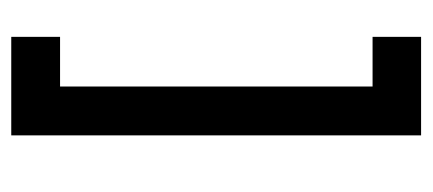

<svg xmlns="http://www.w3.org/2000/svg" viewBox="-230 -524 757 336"><g transform="rotate(-90 148.0 -356.5)"><path d="M251 2.4H78.6V-714.8H251V-629.4H164.1V-82.5H251Z"/></g></svg>

Font: Proletarsk
Style: Regular
Weight: 400
Designer: Peter Wiegel, original typeface by Carl Albert Fahrenwaldt 1901
Foundry: Peter Wiegel
Version: Version 1.000 2010 initial release